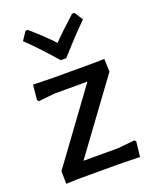

<svg xmlns="http://www.w3.org/2000/svg" viewBox="-133 -776 683 854"><g transform="rotate(-20 208.5 -349.0)"><path d="M325 -700 351 -660Q293 -603 222 -523H196Q124 -606 67 -660L94 -700H104Q173 -640 209 -600Q244 -637 314 -700ZM43 -463 134 -461H336L380 -462L382 -401L138 -68H302L382 -76L388 -68L380 2L277 0H85L31 2L30 -58L275 -393H119L42 -385L36 -393Z"/></g></svg>

Font: Alegreya Sans Medium
Style: Regular
Weight: 500
Designer: Juan Pablo del Peral
Foundry: Huerta Tipografica
Version: Version 2.007